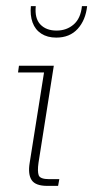

<svg xmlns="http://www.w3.org/2000/svg" viewBox="-20 -608 305 628"><path d="M135 0Q96 0 83.5 -19Q71 -38 77 -75L124 -371H39L42 -393H156L106 -76Q102 -48 106.5 -35Q111 -22 141 -22H174L170 0ZM164 -485Q135 -485 115 -498Q95 -511 86.5 -534.5Q78 -558 81 -588H97Q93 -548 112 -528Q131 -508 165 -508Q198 -508 221 -528Q244 -548 248 -588H265Q260 -542 234 -513.5Q208 -485 164 -485Z"/></svg>

Font: Rokkitt SemiBold Thin
Style: Italic
Weight: 250
Italic angle: -9°
Version: Version 3.103